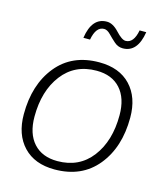

<svg xmlns="http://www.w3.org/2000/svg" viewBox="-109 -801 768 894"><g transform="rotate(15 274.5 -354.0)"><path d="M240 -31Q345 -31 405 -109.5Q465 -188 465 -312Q465 -394 424 -439.5Q383 -485 309 -485Q204 -485 144 -406.5Q84 -328 84 -204Q84 -122 125 -76.5Q166 -31 240 -31ZM237 10Q141 10 87 -47Q33 -104 33 -202Q33 -345 106.5 -435.5Q180 -526 311 -526Q408 -526 462 -469Q516 -412 516 -314Q516 -171 442 -80.5Q368 10 237 10ZM398 -617Q375 -617 356.5 -633.5Q338 -650 322.5 -666Q307 -682 292 -682Q253 -682 241 -617H209Q224 -718 296 -718Q325 -718 354.5 -686Q384 -654 402 -654Q441 -654 453 -718H485Q469 -617 398 -617Z"/></g></svg>

Font: Creato Display Light
Style: Italic
Weight: 300
Italic angle: -10°
Version: Version 1.000